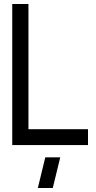

<svg xmlns="http://www.w3.org/2000/svg" viewBox="-20 -720 475 953"><path d="M167.8 213 204.8 61H279L242 213ZM40.8 0V-700H121.2V-78.8H416.8V0Z"/></svg>

Font: Stick No Bills ExtraLight
Style: Regular
Weight: 200
Designer: Kosala Senevirathne, Siva Puranthara, Lasantha Premarathna, Tharique Azeez
Foundry: mooniak
Version: Version 2.000